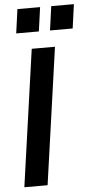

<svg xmlns="http://www.w3.org/2000/svg" viewBox="-61 -943 477 979"><g transform="rotate(-5 178.0 -454.0)"><path d="M23 0 122 -700H241L142 0ZM50 -785 67 -908H183L166 -785ZM223 -785 240 -908H356L339 -785Z"/></g></svg>

Font: Host Grotesk SemiBold
Style: Italic
Weight: 600
Italic angle: -8°
Designer: Doğukan Karapınar based on Poppins by Indian Type Foundry, Jonny Pinhorn
Foundry: Element Type
Version: Version 1.001; ttfautohint (v1.8.4.7-5d5b)